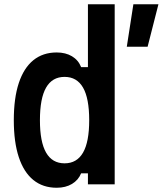

<svg xmlns="http://www.w3.org/2000/svg" viewBox="-20 -868 766 904"><path d="M247 16Q182 16 137 -20.5Q92 -57 68.5 -128Q45 -199 45 -302Q45 -406 68.5 -477Q92 -548 137 -584.5Q182 -621 247 -621Q289 -621 319 -603Q349 -585 362 -552H394V-848H520V0H394V-52H362Q349 -20 319 -2Q289 16 247 16ZM400 -302Q400 -405 371 -455.5Q342 -506 284 -506Q226 -506 197 -455.5Q168 -405 168 -302Q168 -200 197 -149.5Q226 -99 284 -99Q342 -99 371 -149.5Q400 -200 400 -302ZM577 -648 608 -848H726L675 -648Z"/></svg>

Font: Martian Mono SemiCondensed Medium
Style: Regular
Weight: 500
Width: 4
Designer: Roman Shamin
Foundry: Evil Martians
Version: Version 1.000